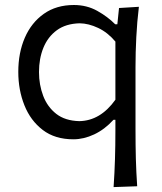

<svg xmlns="http://www.w3.org/2000/svg" viewBox="-20 -554 658 779"><path d="M440.9 205.1Q444.8 147 446.5 91.8Q448.2 36.6 448.2 -25.4V-67.9H440.4Q404.8 -28.8 362.3 -8.8Q319.8 11.2 277.8 11.2Q203.1 11.2 153.6 -26.6Q104 -64.5 79.1 -126.7Q54.2 -189 54.2 -262.2Q54.2 -339.8 80.8 -401.1Q107.4 -462.4 158 -498Q208.5 -533.7 279.8 -533.7Q332 -533.7 374.5 -510Q417 -486.3 447.3 -455.6H456.1L462.9 -521.5L543.5 -526.4Q536.1 -465.3 533 -403.3Q529.8 -341.3 529.8 -282.7V-28.8Q529.8 36.1 531.2 89.8Q532.7 143.6 536.6 201.7ZM301.8 -62.5Q387.2 -64 448.2 -149.4V-385.3Q417 -422.4 378.2 -440.7Q339.4 -459 303.2 -459.5Q247.1 -458 210.7 -431.4Q174.3 -404.8 156.2 -360.6Q138.2 -316.4 138.2 -261.7Q138.2 -210 155.3 -165Q172.4 -120.1 208.3 -92Q244.1 -64 301.8 -62.5Z"/></svg>

Font: Pinar-DS2-FD Regular
Style: Regular
Weight: 400
Designer: Amin Abedi
Version: Version 2.000